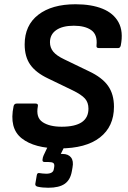

<svg xmlns="http://www.w3.org/2000/svg" viewBox="-20 -686 600 903"><path d="M260 12Q142 12 82 -35.5Q22 -83 44 -187Q47 -199 59 -199H147Q161 -199 158 -186Q148 -133 180.5 -111.5Q213 -90 270 -90Q396 -90 396 -175Q396 -204 379.5 -222.5Q363 -241 322 -261L206 -317Q149 -344 122.5 -381.5Q96 -419 96 -477Q96 -567 160 -616.5Q224 -666 335 -666Q410 -666 462 -645Q514 -624 537.5 -581Q561 -538 548 -472Q545 -460 536 -460H444Q432 -460 434 -473Q439 -523 409.5 -544Q380 -565 327 -565Q274 -565 244.5 -544.5Q215 -524 215 -487Q215 -462 230.5 -443Q246 -424 282 -407L398 -351Q460 -322 488 -282.5Q516 -243 516 -184Q516 -91 450 -39.5Q384 12 260 12ZM207 197Q179 197 157 192Q145 189 146 179L153 138Q155 126 165 128Q172 129 180.5 130Q189 131 197 131Q230 131 233 110L235 99Q237 85 230.5 80.5Q224 76 208 76H190Q178 76 180 64Q181 54 185 45L219 -27Q224 -39 233 -39H291Q303 -39 298 -27L266 38H274Q301 38 314 54.5Q327 71 321 102L318 119Q311 160 284.5 178.5Q258 197 207 197Z"/></svg>

Font: Sofia Sans
Style: Bold Italic
Weight: 700
Italic angle: -9°
Designer: Botio Nikoltchev, Ani Petrova
Foundry: lettersoup
Version: Version 4.101; ttfautohint (v1.8.4.7-5d5b)